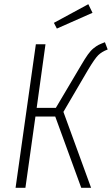

<svg xmlns="http://www.w3.org/2000/svg" viewBox="-20 -895 533 915"><path d="M400.9 -875 420.9 -834 251 -758.8 236.8 -786.1ZM480 -693.8 493.2 -659.2Q464.8 -648.4 448 -631.8Q431.2 -615.2 398.9 -561L282.2 -361.8L414.1 0H367.2L243.2 -339.8H148.9L101.1 0H54.2L150.9 -684.1H196.8L154.8 -380.9H246.1L368.2 -586.9Q385.7 -616.7 398.7 -635Q411.6 -653.3 425.5 -664.6Q439.5 -675.8 449.5 -680.9Q459.5 -686 480 -693.8Z"/></svg>

Font: Fira Sans Compressed ExtraLight
Style: Italic
Weight: 250
Width: 3
Italic angle: -8°
Designer: Carrois Corporate & Edenspiekermann AG
Foundry: Carrois Corporate GbR & Edenspiekermann AG
Version: Version 4.203;PS 004.203;hotconv 1.0.88;makeotf.lib2.5.64775